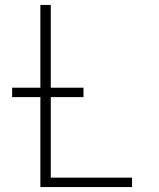

<svg xmlns="http://www.w3.org/2000/svg" viewBox="-20 -755 640 775"><path d="M143 0V-363H29V-401H143V-735H185V-401H317V-363H185V-38H513V0Z"/></svg>

Font: Zed Sans Extralight Extended
Style: Regular
Weight: 200
Width: 7
Designer: Belleve Invis
Foundry: Belleve Invis
Version: Version 1.0.0; ttfautohint (v1.8.4)